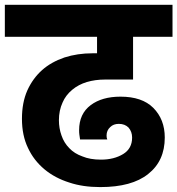

<svg xmlns="http://www.w3.org/2000/svg" viewBox="-37 -760 729 789"><path d="M509.8 -608.9V-433.1H394Q354.5 -433.1 319.8 -422.9Q285.6 -412.6 259.8 -391.1Q232.9 -368.7 220.2 -338.9Q205.1 -306.2 205.1 -266.1Q205.1 -232.9 215.8 -203.1Q226.1 -172.9 248 -150.9Q268.6 -128.9 301.8 -117.2Q333 -104 377.9 -104Q431.6 -104 469.2 -127Q505.9 -149.4 505.9 -194.8Q505.9 -218.8 491.2 -235.8Q476.1 -251 451.2 -251Q429.2 -251 416 -237.8Q400.9 -224.1 400.9 -203.1Q400.9 -192.9 403.8 -187H292L289.1 -207Q288.1 -213.9 288.1 -225.1Q288.1 -292.5 335.9 -328.1Q382.3 -362.8 458 -362.8Q546.9 -362.8 592.8 -316.9Q640.1 -269.5 640.1 -194.8Q640.1 -98.6 571.8 -44.9Q504.9 8.8 375 8.8Q303.2 8.8 248 -9.8Q189 -28.3 146 -64Q101.6 -101.1 78.1 -151.9Q53.2 -203.1 53.2 -272Q53.2 -338.4 75.2 -388.2Q98.1 -438.5 136.2 -472.2Q172.9 -504.9 228 -523.9Q281.7 -541 342.8 -541H361.8V-608.9H-17.1V-740.2H671.9V-608.9Z"/></svg>

Font: PoppinsZ
Style: Bold
Weight: 700
Designer: Ninad Kale (Devanagari), Jonny Pinhorn (Latin)
Foundry: Indian Type Foundry
Version: Version 3.002;FEAKit 1.0